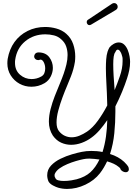

<svg xmlns="http://www.w3.org/2000/svg" viewBox="-20 -945 891 1253"><path d="M418 288Q403 288 388.5 286Q374 284 360 280Q346 276 326 265.5Q306 255 297 240Q293 232 290.5 220.5Q288 209 288 199Q288 162 313 135.5Q338 109 375 91Q412 73 450 62Q488 51 514 46Q543 40 576 40Q594 40 612.5 41.5Q631 43 649 47Q664 0 671.5 -53.5Q679 -107 680 -161Q657 -127 631 -97Q605 -67 577 -47Q549 -26 514 -13Q479 0 444 0Q410 0 379 -14Q348 -28 325 -60Q312 -80 305.5 -103Q299 -126 299 -151Q299 -190 310 -233Q321 -276 337.5 -318Q354 -360 370 -398Q386 -436 396 -465Q406 -494 413.5 -525Q421 -556 421 -586Q421 -615 412 -641.5Q403 -668 380 -688Q360 -707 332.5 -714Q305 -721 276 -721Q200 -721 145 -676Q90 -631 79 -554Q78 -549 78 -544Q78 -539 78 -534Q78 -486 110.5 -457.5Q143 -429 186 -429Q202 -429 218 -433Q234 -437 250 -446Q264 -454 269.5 -468Q275 -482 275 -498Q275 -520 266 -538Q257 -556 244 -556Q240 -556 235 -553Q219 -552 211 -559.5Q203 -567 203 -577Q203 -587 210.5 -595Q218 -603 233 -603Q279 -602 302 -571Q325 -540 325 -502Q325 -474 311.5 -446.5Q298 -419 272 -403Q250 -390 228.5 -384.5Q207 -379 185 -379Q143 -379 107.5 -398.5Q72 -418 50 -453Q28 -488 28 -532Q28 -539 28.5 -546Q29 -553 30 -560Q41 -624 74.5 -670.5Q108 -717 160 -743Q212 -769 275 -769Q311 -769 347.5 -759Q384 -749 412 -725Q444 -697 457.5 -657.5Q471 -618 471 -577Q471 -568 470.5 -559Q470 -550 469 -542Q465 -517 458.5 -493.5Q452 -470 443 -447Q435 -425 419.5 -389Q404 -353 388 -310Q372 -267 360.5 -224Q349 -181 349 -146Q349 -109 365 -89Q382 -68 403.5 -58.5Q425 -49 447 -49Q473 -49 498.5 -59.5Q524 -70 548 -86Q586 -112 619.5 -158.5Q653 -205 680 -257Q679 -298 677.5 -336Q676 -374 674 -408Q673 -428 672 -451.5Q671 -475 671 -500Q671 -529 673 -557.5Q675 -586 682 -608Q684 -613 687.5 -622Q691 -631 694 -635Q704 -648 721 -658Q738 -668 755 -668Q776 -668 790.5 -654Q805 -640 813.5 -619Q822 -598 825.5 -577Q829 -556 829 -542Q829 -514 823.5 -487Q818 -460 809 -433Q796 -393 776.5 -345.5Q757 -298 733 -251V-216Q733 -146 726 -75.5Q719 -5 698 60Q753 77 790 111Q795 115 806.5 128.5Q818 142 819 148Q821 156 821 159Q821 169 815 174Q809 179 801 179Q791 179 781 173.5Q771 168 766 159Q764 155 764 153H765Q765 153 753 143Q728 122 679 108Q669 129 657.5 148.5Q646 168 632 186Q596 232 537.5 260Q479 288 418 288ZM728 -357Q745 -398 762.5 -448.5Q780 -499 780 -545Q780 -553 780 -560.5Q780 -568 778 -575Q776 -583 773 -592Q770 -601 765 -608Q758 -621 748 -621Q739 -621 733 -605Q725 -596 722 -575.5Q719 -555 719 -525Q719 -492 721.5 -449.5Q724 -407 728 -357ZM396 236Q421 236 445.5 232Q470 228 480 225Q536 210 570 179Q604 148 629 96Q612 94 595 92Q578 90 563 90Q552 90 541.5 91Q531 92 523 94Q503 98 475.5 106Q448 114 419.5 126Q391 138 369 153.5Q347 169 338 189Q336 193 336 200Q336 210 341 216Q345 228 361 232Q377 236 396 236ZM563 -781Q556 -781 551 -787Q546 -793 546 -800Q546 -811 554 -816L710 -920Q717 -925 725 -925Q735 -925 741.5 -918Q748 -911 748 -901Q748 -887 734 -879L574 -784Q572 -783 569 -782Q566 -781 563 -781Z"/></svg>

Font: Twinkle Star
Style: Regular
Weight: 400
Designer: Robert E. Leuschke
Foundry: Robert E. Leuschke
Version: Version 2.010; ttfautohint (v1.8.3)